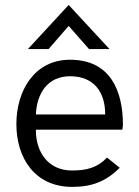

<svg xmlns="http://www.w3.org/2000/svg" viewBox="-20 -729 547 755"><path d="M89.8 -536.1H170.9L250 -627L330.1 -536.1H410.6L250 -709.5ZM263.7 5.9C341.8 5.9 397 -15.6 450.7 -69.3L400.9 -109.4C362.8 -69.3 320.8 -58.6 262.7 -58.6C168.5 -58.6 120.1 -132.8 121.1 -219.2H460.9C460.9 -219.2 463.4 -231.9 463.4 -237.8C463.4 -370.6 415 -494.1 255.4 -494.1C115.2 -494.1 44.4 -372.1 44.4 -241.2C44.4 -108.4 116.2 5.9 263.7 5.9ZM121.1 -278.8C124.5 -361.3 167 -429.2 255.4 -429.2C349.1 -429.2 394 -367.2 393.6 -278.8Z"/></svg>

Font: HK Grotesk
Style: Regular
Weight: 400
Designer: Alfredo Marco Pradil and Stefan Peev
Foundry: Hanken Design Co.
Version: Version 1.045;PS 001.045;hotconv 1.0.88;makeotf.lib2.5.64775